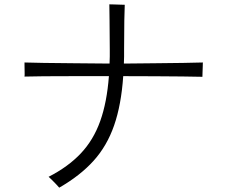

<svg xmlns="http://www.w3.org/2000/svg" viewBox="-20 -817 1040 885"><path d="M253 48Q249 43 239 32.5Q229 22 219 12Q209 2 204 -2Q294 -48 352.5 -110Q411 -172 442 -259Q473 -346 482 -466Q398 -466 319.5 -466Q241 -466 181.5 -465.5Q122 -465 93 -464Q94 -470 93.5 -486.5Q93 -503 93 -516Q93 -526 93 -529Q122 -528 182 -527Q242 -526 321 -525.5Q400 -525 485 -524Q486 -540 486 -556.5Q486 -573 486 -589Q486 -665 485 -720Q484 -775 484 -797Q490 -797 505.5 -796.5Q521 -796 536 -795.5Q551 -795 555 -795Q554 -776 553 -722Q552 -668 552 -589Q552 -573 552 -556.5Q552 -540 551 -524Q627 -525 697 -525.5Q767 -526 824 -527Q881 -528 915 -529Q915 -524 914.5 -510Q914 -496 913.5 -482Q913 -468 913 -463Q879 -464 822 -464.5Q765 -465 694.5 -465.5Q624 -466 548 -466Q539 -334 506 -239Q473 -144 411 -75.5Q349 -7 253 48Z"/></svg>

Font: Zen Kaku Gothic Antique
Style: Regular
Weight: 400
Designer: Yoshimichi Ohira
Foundry: Positype
Version: Version 1.001